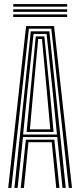

<svg xmlns="http://www.w3.org/2000/svg" viewBox="-20 -929 396 949"><path d="M20.5 0 109 -800H247.2L335.8 0H320L233.5 -787.2H122.8L36.2 0ZM51.2 0 132.2 -774.2H224L305 0H289L262.8 -251.5H93.5L67 0ZM94.2 -264.2H261.5L239.8 -481.5L210.2 -761.2H145.8L116 -481.5ZM111.5 -277 131 -481.5 156.8 -749.2H199.2L225.8 -481.5L244.8 -277ZM127.8 -289.8H228.5L211.2 -481.5L187.5 -736.2H168.8L145 -481.5ZM82.5 0 107.8 -238.8H248.5L273.8 0H258L235.8 -226H120.5L98.2 0ZM312 -896H45.5V-908.8H312ZM312 -870.5H45.5V-883.2H312ZM312 -845H45.5V-857.8H312Z"/></svg>

Font: Big Shoulders Inline Display Medium
Style: Regular
Weight: 500
Designer: Patric King
Foundry: XO Type Co
Version: Version 1.000